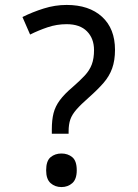

<svg xmlns="http://www.w3.org/2000/svg" viewBox="-20 -744 558 778"><path d="M190 -202V-220Q190 -258 197 -285.5Q204 -313 222.5 -338Q241 -363 273 -390Q304 -417 323.5 -438Q343 -459 352 -483Q361 -507 361 -541Q361 -588 332.5 -617Q304 -646 250 -646Q210 -646 173 -633.5Q136 -621 102 -604L71 -675Q111 -695 157 -709.5Q203 -724 250 -724Q341 -724 393.5 -676Q446 -628 446 -542Q446 -499 434.5 -467Q423 -435 399.5 -408Q376 -381 341 -350Q308 -321 290 -300.5Q272 -280 265 -260Q258 -240 258 -211V-202ZM229 14Q203 14 185 -2Q167 -18 167 -54Q167 -92 185 -107Q203 -122 229 -122Q255 -122 273 -107Q291 -92 291 -54Q291 -18 273 -2Q255 14 229 14Z"/></svg>

Font: uoriya15
Style: Book
Weight: 400
Designer: Jelle Bosma - Monotype Design Team
Foundry: Monotype Imaging Inc.
Version: Version 2.003